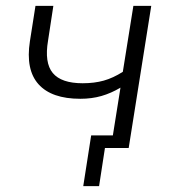

<svg xmlns="http://www.w3.org/2000/svg" viewBox="-20 -505 598 655"><path d="M318 130H264L291 -43H365L391 -206Q359 -187 326 -177.5Q293 -168 254 -168Q156 -168 111.5 -217.5Q67 -267 82 -364L101 -485H162L144 -367Q131 -291 160 -256Q189 -221 262 -221Q302 -221 334 -230Q366 -239 399 -260L435 -485H496L419 0H338Z"/></svg>

Font: Nunito Sans Light
Style: Italic
Weight: 300
Italic angle: -9°
Designer: Vernon Adams
Foundry: Vernon Adams
Version: Version 3.006; ttfautohint (v1.8.3)